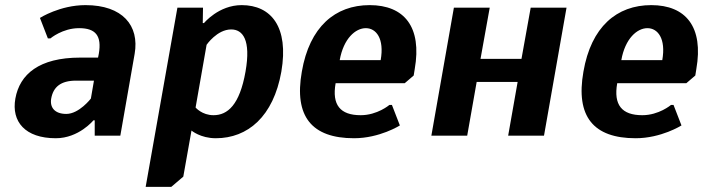

<svg xmlns="http://www.w3.org/2000/svg" viewBox="-20 -530 2760 750"><path d="M363 -305H293C133 -305 57 -240 40 -145C24 -55 78 10 198 10C288 10 345 -60 345 -60H350V0H450L506 -320C525 -430 459 -510 314 -510C214 -510 136 -460 136 -460L167 -380H177C177 -380 224 -420 289 -420C354 -420 378 -390 366 -320ZM335 -145C335 -145 289 -85 239 -85C194 -85 174 -110 180 -145C188 -190 217 -215 277 -215H347Z M787 -355C787 -355 828 -415 883 -415C928 -415 961 -375 939 -250C916 -120 869 -80 814 -80C769 -80 744 -110 744 -110ZM549 200H649L696 160L728 -20C728 -20 763 10 823 10C948 10 1048 -75 1079 -250C1109 -425 1039 -510 924 -510C834 -510 777 -440 777 -440H772L773 -500H673Z M1409 -420C1449 -420 1482 -380 1467 -295H1307C1322 -380 1369 -420 1409 -420ZM1363 10C1463 10 1542 -40 1542 -40L1511 -120H1501C1501 -120 1454 -80 1389 -80C1309 -80 1276 -120 1291 -205H1561L1596 -235L1600 -260C1629 -425 1559 -510 1424 -510C1289 -510 1189 -425 1159 -250C1128 -75 1198 10 1363 10Z M2193 -500H2053L2017 -300H1857L1893 -500H1753L1665 0H1805L1842 -210H2002L1965 0H2105Z M2509 -420C2549 -420 2582 -380 2567 -295H2407C2422 -380 2469 -420 2509 -420ZM2463 10C2563 10 2642 -40 2642 -40L2611 -120H2601C2601 -120 2554 -80 2489 -80C2409 -80 2376 -120 2391 -205H2661L2696 -235L2700 -260C2729 -425 2659 -510 2524 -510C2389 -510 2289 -425 2259 -250C2228 -75 2298 10 2463 10Z"/></svg>

Font: Scada
Style: Bold Italic
Weight: 700
Designer: Jovanny Lemonad
Foundry: Jovanny Lemonad
Version: Version 3.005